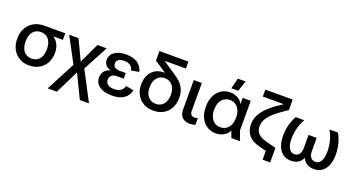

<svg xmlns="http://www.w3.org/2000/svg" viewBox="-54 -1455 4406 2388"><g transform="rotate(20 2149.5 -261.0)"><path d="M287 12Q212 12 155 -21.5Q98 -55 67 -114.5Q36 -174 36 -253Q36 -332 68.5 -391.5Q101 -451 160 -484.5Q219 -518 301 -518H575V-431H449V-430Q476 -413 496 -386.5Q516 -360 527.5 -324.5Q539 -289 539 -244Q539 -168 507 -110.5Q475 -53 418.5 -20.5Q362 12 287 12ZM287 -79Q331 -79 362.5 -99.5Q394 -120 411 -159.5Q428 -199 428 -254Q428 -309 411 -348.5Q394 -388 362.5 -408.5Q331 -429 287 -429Q244 -429 212 -408.5Q180 -388 163 -348.5Q146 -309 146 -254Q146 -199 163 -159.5Q180 -120 212 -99.5Q244 -79 287 -79Z M604 200 805 -184 627 -518H750L876 -253H877L1001 -518H1123L947 -188L1150 200H1029L879 -109H878L725 200Z M1381 12Q1277 12 1217 -30Q1157 -72 1157 -147Q1157 -194 1183 -228.5Q1209 -263 1262 -276V-277Q1215 -290 1193 -319.5Q1171 -349 1171 -385Q1171 -428 1196.5 -461Q1222 -494 1269 -512Q1316 -530 1378 -530Q1471 -530 1529 -492.5Q1587 -455 1605 -381L1502 -363Q1493 -407 1461.5 -427Q1430 -447 1381 -447Q1333 -447 1307.5 -428Q1282 -409 1282 -377Q1282 -347 1305 -329Q1328 -311 1369 -311H1451V-236H1360Q1314 -236 1291 -213Q1268 -190 1268 -157Q1268 -116 1297.5 -94.5Q1327 -73 1381 -73Q1431 -73 1465 -94.5Q1499 -116 1511 -161L1615 -141Q1597 -65 1537.5 -26.5Q1478 12 1381 12Z M1930 12Q1856 12 1799.5 -20Q1743 -52 1711 -109.5Q1679 -167 1679 -244Q1679 -314 1705 -367Q1731 -420 1779 -450Q1827 -480 1892 -480Q1907 -480 1921.5 -478.5Q1936 -477 1949 -473V-452L1751 -585V-711H2135V-619H1854V-618L2025 -503Q2081 -467 2115.5 -428.5Q2150 -390 2166 -346Q2182 -302 2182 -248Q2182 -169 2150.5 -110.5Q2119 -52 2062.5 -20Q2006 12 1930 12ZM1930 -78Q1973 -78 2004.5 -98Q2036 -118 2053.5 -156.5Q2071 -195 2071 -248Q2071 -301 2053.5 -338.5Q2036 -376 2004.5 -396.5Q1973 -417 1930 -417Q1888 -417 1856.5 -396.5Q1825 -376 1807.5 -338.5Q1790 -301 1790 -247Q1790 -194 1807.5 -156.5Q1825 -119 1856.5 -98.5Q1888 -78 1930 -78Z M2415 10Q2348 10 2312 -25.5Q2276 -61 2276 -132V-518H2383V-151Q2383 -117 2398 -100Q2413 -83 2442 -83Q2452 -83 2462.5 -85Q2473 -87 2485 -92V-2Q2467 4 2451 7Q2435 10 2415 10Z M2759 12Q2694 12 2641.5 -20.5Q2589 -53 2559.5 -113.5Q2530 -174 2530 -259Q2530 -344 2559.5 -404.5Q2589 -465 2641 -497.5Q2693 -530 2758 -530Q2790 -530 2821 -520.5Q2852 -511 2878.5 -491Q2905 -471 2922 -439H2923V-518H3030V-125L3077 0H2962L2930 -86H2929Q2911 -51 2883.5 -29.5Q2856 -8 2824 2Q2792 12 2759 12ZM2784 -79Q2826 -79 2859 -99.5Q2892 -120 2911 -160Q2930 -200 2930 -259Q2930 -319 2910.5 -359Q2891 -399 2858.5 -419Q2826 -439 2784 -439Q2744 -439 2711 -419Q2678 -399 2659 -359Q2640 -319 2640 -259Q2640 -200 2659 -160Q2678 -120 2711 -99.5Q2744 -79 2784 -79ZM2750 -582 2785 -722H2888L2841 -582Z M3419 120V-59L3481 19L3330 -19Q3228 -44 3180 -102Q3132 -160 3132 -249Q3132 -310 3160 -366.5Q3188 -423 3247 -480Q3306 -537 3398 -597L3430 -618V-619H3153V-711H3515V-571L3476 -545Q3392 -489 3340.5 -442Q3289 -395 3265 -351.5Q3241 -308 3241 -260Q3241 -222 3256 -192Q3271 -162 3303 -141Q3335 -120 3386 -107L3519 -72V120Z M3753 12Q3690 12 3646 -20Q3602 -52 3579 -111Q3556 -170 3556 -248Q3556 -294 3563.5 -342Q3571 -390 3587 -435.5Q3603 -481 3625 -518H3738Q3715 -480 3699 -434Q3683 -388 3675 -341.5Q3667 -295 3667 -252Q3667 -168 3693 -123.5Q3719 -79 3765 -79Q3805 -79 3828 -108Q3851 -137 3851 -194V-365H3958V-194Q3958 -137 3981 -108Q4004 -79 4045 -79Q4090 -79 4116 -123.5Q4142 -168 4142 -252Q4142 -295 4134.5 -341.5Q4127 -388 4111 -434Q4095 -480 4071 -518H4184Q4207 -481 4222.5 -435.5Q4238 -390 4245.5 -342Q4253 -294 4253 -248Q4253 -170 4230 -111Q4207 -52 4163 -20Q4119 12 4056 12Q4002 12 3964 -11Q3926 -34 3906 -80H3905Q3883 -34 3845 -11Q3807 12 3753 12Z"/></g></svg>

Font: TikTok Sans 24pt Medium
Style: Regular
Weight: 500
Version: Version 4.000